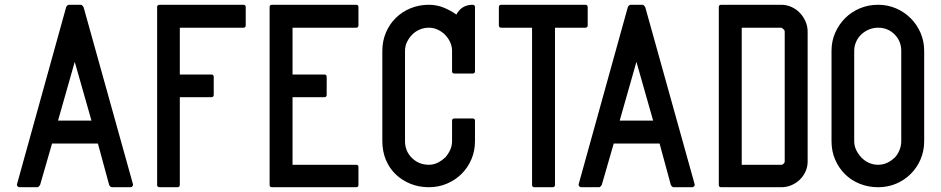

<svg xmlns="http://www.w3.org/2000/svg" viewBox="-20 -798 3940 804"><path d="M448 -14Q445 -14 441.5 -17.5Q438 -21 437 -24L390 -197H198L148 -24Q147 -22 143.5 -18Q140 -14 137 -14H61Q57 -14 53.5 -18Q50 -22 51 -26L257 -768Q258 -771 261.5 -774.5Q265 -778 268 -778H319Q322 -778 325.5 -774Q329 -770 330 -768L537 -26Q538 -22 534.5 -18Q531 -14 527 -14ZM363 -293 293 -539 223 -293Z M733 -391V-24Q733 -14 723 -14H648Q638 -14 638 -24V-768Q638 -778 648 -778H999Q1009 -778 1009 -768V-692Q1009 -682 999 -682H733V-486H865Q875 -486 875 -476V-401Q875 -391 865 -391Z M1205 -108H1471Q1481 -108 1481 -99V-24Q1481 -14 1471 -14H1119Q1109 -14 1109 -24V-768Q1109 -778 1119 -778H1471Q1481 -778 1481 -768V-692Q1481 -682 1471 -682H1205V-486H1338Q1348 -486 1348 -476V-401Q1348 -391 1338 -391H1205Z M1883 -302H1959Q1969 -302 1969 -292V-207Q1969 -166 1954 -131Q1939 -96 1913 -70Q1887 -44 1851.5 -29Q1816 -14 1776 -14Q1734 -14 1698.5 -28.5Q1663 -43 1636.5 -68.5Q1610 -94 1595.5 -129.5Q1581 -165 1581 -207V-585Q1581 -626 1596 -661.5Q1611 -697 1637.5 -723Q1664 -749 1699.5 -763.5Q1735 -778 1776 -778Q1808 -778 1837 -766.5Q1866 -755 1891 -737Q1913 -778 1959 -778Q1969 -778 1969 -768V-500Q1969 -490 1959 -490H1883Q1873 -490 1873 -500V-585Q1873 -604 1865 -621.5Q1857 -639 1843.5 -652.5Q1830 -666 1812.5 -674Q1795 -682 1776 -682Q1756 -682 1738 -674.5Q1720 -667 1706.5 -653.5Q1693 -640 1684.5 -622.5Q1676 -605 1676 -585V-207Q1676 -165 1705 -136.5Q1734 -108 1776 -108Q1795 -108 1812.5 -116.5Q1830 -125 1843 -138V-137Q1856 -151 1864.5 -169Q1873 -187 1873 -207V-292Q1873 -302 1883 -302Z M2304 -682V-24Q2304 -14 2294 -14H2218Q2208 -14 2208 -24V-682H2079Q2069 -682 2069 -692V-768Q2069 -778 2079 -778H2431Q2441 -778 2441 -768V-692Q2441 -682 2431 -682Z M2800 -14Q2797 -14 2793.5 -17.5Q2790 -21 2789 -24L2742 -197H2550L2500 -24Q2499 -22 2495.5 -18Q2492 -14 2489 -14H2413Q2409 -14 2405.5 -18Q2402 -22 2403 -26L2609 -768Q2610 -771 2613.5 -774.5Q2617 -778 2620 -778H2671Q2674 -778 2677.5 -774Q2681 -770 2682 -768L2889 -26Q2890 -22 2886.5 -18Q2883 -14 2879 -14ZM2715 -293 2645 -539 2575 -293Z M3000 -14Q2990 -14 2990 -24V-768Q2990 -778 3000 -778H3252Q3274 -778 3294 -769Q3314 -760 3329 -744.5Q3344 -729 3353 -708.5Q3362 -688 3362 -666V-122Q3362 -99 3353 -79.5Q3344 -60 3329 -45.5Q3314 -31 3294 -22.5Q3274 -14 3252 -14ZM3086 -682V-108H3252Q3257 -108 3261.5 -112.5Q3266 -117 3266 -122V-666Q3266 -671 3261 -675.5Q3256 -680 3252 -682Z M3850 -207Q3850 -166 3835 -131Q3820 -96 3794 -70Q3768 -44 3733 -29Q3698 -14 3657 -14Q3616 -14 3580 -28.5Q3544 -43 3518 -69Q3492 -95 3477 -130Q3462 -165 3462 -207V-585Q3462 -626 3477.5 -661Q3493 -696 3519 -722Q3545 -748 3580.5 -763Q3616 -778 3657 -778Q3697 -778 3732 -763Q3767 -748 3793.5 -721.5Q3820 -695 3835 -660Q3850 -625 3850 -585ZM3754 -585Q3754 -626 3726 -654Q3698 -682 3657 -682Q3637 -682 3619 -674.5Q3601 -667 3587 -654Q3573 -641 3565 -623Q3557 -605 3557 -585V-207Q3557 -187 3565.5 -169.5Q3574 -152 3587.5 -138Q3601 -124 3619 -116Q3637 -108 3657 -108Q3677 -108 3694.5 -116Q3712 -124 3726 -138V-137Q3739 -151 3746.5 -169Q3754 -187 3754 -207Z"/></svg>

Font: Kanalisirung
Style: Regular
Weight: 500
Designer: Peter Wiegel
Foundry: Peter Wiegel
Version: 1.000